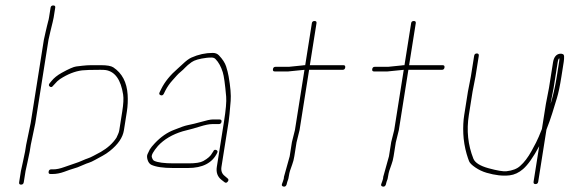

<svg xmlns="http://www.w3.org/2000/svg" viewBox="-20 -669 2088 704"><path d="M162.7 -351.5C166.9 -348.5 170.7 -349.3 174.1 -354L182.5 -363C186.7 -368.3 192.5 -373.7 200 -379C227.8 -397.1 254.8 -407.8 281.1 -411C292 -412.3 314.1 -413 347.4 -413C356.7 -413 363.7 -412.7 368.3 -412C402.1 -406.2 423.2 -376.3 431.5 -322.2C433.7 -308.3 432.6 -287.6 428.2 -260L417.3 -191C416.5 -186.3 415.1 -181.8 413.1 -177.5C411.1 -173.2 409 -168.7 407 -164C393.6 -143.6 374.5 -126.3 349.7 -112L323.5 -98C314.8 -93.3 307.8 -90.2 302.5 -88.5C297.3 -86.8 290.1 -84 281.2 -80C272.2 -76 264.1 -72.9 257 -70.7C249.8 -68.6 236.1 -63.8 215.9 -56.5C200.2 -50.8 186.8 -48 175.6 -48H167.6C162.3 -48 159.2 -45.2 158.3 -39.5C157.4 -33.8 159.6 -31 164.9 -31H172.9C186.4 -31 200.5 -33.7 215.2 -39L235.9 -46.5C240.5 -48.2 245.2 -49.7 250.1 -51C255 -52.3 259.7 -53.8 264.3 -55.5C268.9 -57.2 275.7 -60 284.6 -64C293.6 -68 300.9 -70.8 306.5 -72.5C312.1 -74.2 319.6 -77.7 329.1 -83L356.5 -98C365.3 -102.7 374 -108.5 382.8 -115.5C412.9 -139.5 430.1 -164.7 434.3 -191L445.2 -260C448.4 -280.3 449.3 -301 448 -322C445.1 -367.4 427.6 -400.7 395.5 -422C387.5 -427.3 372.3 -430 350.1 -430H314.1C304.4 -430 293.8 -429.3 282.3 -428C276.5 -427.3 268.9 -426.4 259.5 -425.3C250.1 -424.2 232.2 -416.4 205.9 -401.8C190 -392.9 177.7 -383 168.9 -372L161.5 -363C158.1 -358.3 158.5 -354.5 162.7 -351.5ZM80.7 -74 88.9 -113 92.9 -138 109.4 -217 157.8 -523 164.6 -553C171.9 -582.3 176 -599.7 176.8 -605L182.5 -641C183.4 -646.3 181 -649 175.3 -649C169.6 -649 166.4 -646.3 165.5 -641L159.8 -605C159 -599.7 157.9 -594.7 156.4 -590C155 -585.3 153.7 -580 152.4 -574C151.1 -568 149.6 -561.3 147.7 -554L140.8 -523L92.5 -218L75.9 -138L71.9 -113L63.7 -74L56.7 -42L50.2 -1C49.2 5 51.6 8 57.2 8C62.9 8 66.2 5 67.2 -1L73.7 -42Z M792.2 -222.5C793.1 -228.2 790.6 -231 784.6 -231H760.6C751.9 -231 736.3 -227.7 713.8 -221.1C700.3 -217.2 685 -213.5 667.8 -210C657.8 -208 641.4 -202.3 618.6 -193C593.2 -183.5 569.7 -167.1 547.8 -144C539 -134.7 532.8 -127 529.2 -121C526.2 -115 523.5 -109.3 521 -104C518.5 -98.7 518.5 -91.7 521.1 -83C523.8 -74.3 528.2 -68.3 534.3 -65C551 -57 577.7 -53 614.4 -53H669.4C722.5 -53 758.1 -71.3 776.1 -108C779 -113.3 777.9 -117 772.8 -119C767.8 -121 764.2 -119.3 762.1 -114L758.1 -108C752.9 -97.5 742 -87.7 725.3 -78.5C714.9 -72.8 697.2 -70 672.1 -70H617.1C582 -70 558 -73.2 545.1 -79.5C541.7 -81.2 538.9 -85.6 536.7 -92.8C534.4 -100 542 -113.7 559.2 -134C581.7 -158.2 611.8 -176 649.7 -187.5C657.4 -189.8 665.1 -191.8 672.6 -193.5C680.2 -195.2 693.7 -199 713 -205C732.3 -211 747.2 -214 757.9 -214H781.9C787.9 -214 791.3 -216.8 792.2 -222.5ZM568.7 -320C573.7 -318 577.6 -319.7 580.5 -325L586.4 -337C593.6 -350.8 602.4 -363.5 612.9 -375C619 -381.7 624 -387.3 628.1 -392C632.2 -396.7 637.1 -401.3 642.8 -406C648.5 -410.7 654 -415.8 659.3 -421.5C664.5 -427.2 672.2 -433.7 682.5 -441.1C692.8 -448.5 711.1 -453.8 737.4 -457C742.8 -457.7 748.9 -458 755.5 -458C762.2 -458 767.2 -456 770.6 -452C781.6 -440.8 790.3 -424.9 796.8 -404.3C801.1 -390.6 805.3 -360.6 809.3 -314.5C810.8 -296.8 808.2 -266.3 801.3 -223L775 -57C771.9 -37.1 777.4 -21.4 791.6 -10L803.2 -1C807.3 2.3 811.2 1.7 815 -3C818.7 -7.7 818.5 -11.7 814.4 -15L803.8 -24C793.7 -31.9 789.8 -42.9 792 -57L818.3 -223C820.3 -235.7 822.8 -261.1 825.8 -299.2C827.5 -320.7 825 -350.8 818.2 -389.5C816.3 -400.5 813.2 -412.5 809.1 -425.5C804.9 -438.5 796.1 -452 782.8 -466C777.1 -472 769.6 -475 760.2 -475C733.5 -475 707.4 -469.3 681.9 -457.9C672.8 -453.9 661.9 -445.7 649.2 -433.5C643.3 -427.8 637.6 -422.7 632.2 -418C604.4 -394 584.1 -369 571.3 -343L565.4 -331C562.6 -325.7 563.7 -322 568.7 -320Z M1039.2 -424H990.2C984.8 -424 981.7 -421.2 980.8 -415.5C979.9 -409.8 982.1 -407 987.5 -407H1036.5L1086.3 -412C1089.7 -412.7 1093.1 -413 1096.4 -413L1061.4 -192L1050.4 -148L1042.2 -96L1021.3 -21C1021.3 -16.3 1020.1 -11 1017.8 -5L1014.2 5C1012 10.3 1013.7 13.7 1019.1 15C1024.6 16.3 1028.5 14 1030.7 8L1033.3 -2C1036.4 -8.7 1038.5 -16.7 1039.6 -26C1040.8 -35.3 1044.7 -48.7 1051.5 -66C1054.8 -74.7 1057.4 -84.7 1059.2 -96L1067.3 -147L1078.4 -192L1113.4 -413H1236.4C1241.7 -413 1244.9 -415.8 1245.8 -421.5C1246.7 -427.2 1244.4 -430 1239.1 -430H1116.1L1140.5 -584C1141.3 -589.3 1138.9 -592 1133.3 -592C1127.6 -592 1124.3 -589.3 1123.5 -584L1099.1 -430C1095.1 -430 1091.4 -429.7 1087.9 -429Z M1403.2 -424H1354.2C1348.8 -424 1345.7 -421.2 1344.8 -415.5C1343.9 -409.8 1346.1 -407 1351.5 -407H1400.5L1450.3 -412C1453.7 -412.7 1457.1 -413 1460.4 -413L1425.4 -192L1414.4 -148L1406.2 -96L1385.3 -21C1385.3 -16.3 1384.1 -11 1381.8 -5L1378.2 5C1376 10.3 1377.7 13.7 1383.1 15C1388.6 16.3 1392.5 14 1394.7 8L1397.3 -2C1400.4 -8.7 1402.5 -16.7 1403.6 -26C1404.8 -35.3 1408.7 -48.7 1415.5 -66C1418.8 -74.7 1421.4 -84.7 1423.2 -96L1431.3 -147L1442.4 -192L1477.4 -413H1600.4C1605.7 -413 1608.9 -415.8 1609.8 -421.5C1610.7 -427.2 1608.4 -430 1603.1 -430H1480.1L1504.5 -584C1505.3 -589.3 1502.9 -592 1497.3 -592C1491.6 -592 1488.3 -589.3 1487.5 -584L1463.1 -430C1459.1 -430 1455.4 -429.7 1451.9 -429Z M2010 -347 2024.7 -440C2026.3 -450 2028.4 -455 2031.1 -455C2031.2 -451.7 2030.9 -447.3 2030 -442L2021.5 -388C2016.8 -358.3 2010.5 -329.3 2002.7 -301L1998.6 -288C2000 -296.7 2001.8 -306 2004 -316C2006.3 -326 2008.3 -336.3 2010 -347ZM1981.6 -288 1967 -196C1963.9 -188.7 1960.1 -179.3 1955.6 -168C1951.1 -156.7 1942.2 -139.1 1928.9 -115.2C1915.6 -91.3 1901.8 -73.2 1887.7 -61C1876.3 -50.1 1859.3 -43.5 1836.8 -41.1C1824.8 -39.8 1803.1 -43.5 1771.7 -52C1740.6 -60.5 1721.9 -72.2 1715.8 -87C1695.8 -137.4 1690.2 -190.7 1699.1 -247L1712.7 -333L1723.6 -389L1735.5 -464C1736.4 -470 1734.1 -473 1728.4 -473C1722.7 -473 1719.4 -470 1718.5 -464L1706.6 -389L1695.7 -333L1682.1 -247C1678.8 -226.3 1677.7 -203.5 1678.8 -178.5C1679.3 -166.8 1680.6 -154.3 1682.8 -141C1685.1 -127.7 1687.8 -115.5 1691 -104.5C1694.3 -93.5 1697.2 -84.7 1699.9 -78C1702.5 -71.3 1710.1 -63.7 1722.9 -55C1735.6 -46.3 1749.4 -39.8 1764.1 -35.5C1795.6 -26.3 1823.8 -23.1 1848.7 -26.1C1866.1 -28.2 1882.5 -35.8 1897.8 -49C1915.7 -64.5 1935.4 -92.5 1957.1 -133L1936.5 -3C1935.5 3 1937.9 6 1943.5 6C1949.2 6 1952.5 3 1953.5 -3L1983.7 -194C1987.2 -203.3 1991.1 -213.6 1995.3 -224.9C1999.6 -236.2 2008.4 -264.2 2021.9 -309C2027.6 -327.7 2033.1 -354 2038.5 -388L2047 -442C2048.2 -449.3 2048.6 -456.3 2048.3 -463C2048.1 -469.7 2042.9 -472.7 2032.8 -472C2019.1 -469.9 2010.7 -459.3 2007.7 -440L1993 -347C1991.4 -337 1989.5 -327 1987.2 -317C1985 -307 1983.1 -297.3 1981.6 -288Z"/></svg>

Font: Proton
Style: BkIt
Weight: 500
Version: Version 1.017